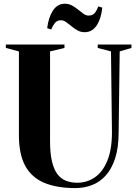

<svg xmlns="http://www.w3.org/2000/svg" viewBox="-20 -976 716 1005"><path d="M374.5 8.5Q277.5 8.5 211.8 -19Q146 -46.5 112.5 -107.2Q79 -168 79 -268V-707L10.5 -725V-743H317.5V-725L242 -707V-236.5Q242 -174 251.8 -132Q261.5 -90 280 -65.2Q298.5 -40.5 325 -30Q351.5 -19.5 384.5 -19.5Q435.5 -19.5 476.8 -48Q518 -76.5 542 -135.2Q566 -194 566 -283.5L561 -707L491.5 -725V-743H668V-725L606.5 -707L601 -284.5Q601 -203.5 582.8 -147.5Q564.5 -91.5 533.2 -57Q502 -22.5 461 -7Q420 8.5 374.5 8.5ZM423.5 -807.5Q402.5 -807.5 385.5 -817Q368.5 -826.5 354 -838.8Q339.5 -851 326 -860.5Q312.5 -870 299 -870Q282 -870 271 -859.5Q260 -849 248 -821.5L227 -828.5Q233.5 -884.5 257 -920.5Q280.5 -956.5 319 -956.5Q340 -956.5 357 -947.2Q374 -938 388.8 -925.8Q403.5 -913.5 416.8 -904Q430 -894.5 443.5 -894.5Q461 -894.5 472.2 -904Q483.5 -913.5 494.5 -942.5L515.5 -936Q509.5 -878 486 -842.8Q462.5 -807.5 423.5 -807.5Z"/></svg>

Font: Merriweather 144pt
Style: Bold
Weight: 700
Version: Version 2.100